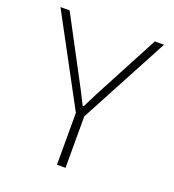

<svg xmlns="http://www.w3.org/2000/svg" viewBox="-127 -789 802 887"><g transform="rotate(20 274.0 -345.0)"><path d="M528 -690H483L312 -367C301 -345 288 -320 277 -297H271C259 -320 247 -345 235 -368L64 -690H19L253 -255V0H295V-253Z"/></g></svg>

Font: Exo 2 Extra Light
Style: Regular
Weight: 250
Designer: Natanael Gama
Version: Version 1.001;PS 001.001;hotconv 1.0.88;makeotf.lib2.5.64775